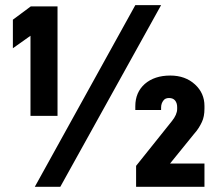

<svg xmlns="http://www.w3.org/2000/svg" viewBox="-20 -715 843 735"><path d="M501 -80.1 637.7 -251Q658.2 -276.4 658.2 -297.9V-304.7Q658.2 -320.3 650.4 -330.1Q642.6 -339.8 627 -339.8Q612.3 -339.8 605.5 -330.1Q601.6 -325.2 599.1 -318.4Q596.7 -311.5 596.7 -302.7V-293.9H498V-308.6Q498 -361.3 534.2 -393.6Q571.3 -425.8 631.8 -425.8Q689.5 -425.8 726.6 -391.6Q762.7 -358.4 762.7 -309.6V-298.8Q762.7 -268.6 752.9 -248Q748 -237.3 740.7 -225.6Q733.4 -213.9 722.7 -202.1L630.9 -88.9H762.7V0H501ZM498 -695.3H596.7L210.9 0H113.3ZM96.7 -578.1 29.3 -530.3V-639.6L97.7 -690.4H200.2V-271.5H96.7Z"/></svg>

Font: Dinish
Style: Bold
Weight: 700
Designer: Bert Driehuis
Foundry: Playbeing
Version: Version 3.006; git-39231f3c-release